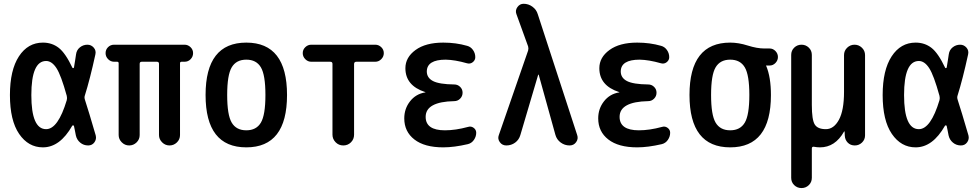

<svg xmlns="http://www.w3.org/2000/svg" viewBox="-20 -750 5040 990"><path d="M217.8 -435.5Q141.6 -435.5 141.6 -259.8Q141.6 -84 217.8 -84Q279.3 -84 324.2 -233.4Q327.1 -244.1 324.2 -255.9Q294.9 -362.3 271 -398.9Q247.1 -435.5 217.8 -435.5ZM201.2 9.8Q126 9.8 78.6 -59.6Q31.2 -128.9 31.2 -259.8Q31.2 -388.7 77.6 -459.5Q124 -530.3 201.2 -530.3Q248 -530.3 282.7 -503.4Q317.4 -476.6 353.5 -400.4Q357.4 -396.5 361.3 -401.4Q363.3 -413.1 367.2 -437.5Q371.1 -461.9 372.1 -469.7Q375 -492.2 392.1 -505.9Q409.2 -519.5 430.7 -519.5Q450.2 -519.5 463.4 -504.4Q476.6 -489.3 471.7 -468.8Q444.3 -342.8 417 -255.9Q414.1 -247.1 418 -235.4Q437.5 -175.8 473.6 -51.8Q478.5 -32.2 466.8 -16.1Q455.1 0 434.6 0Q411.1 0 393.6 -14.6Q376 -29.3 371.1 -51.8Q369.1 -61.5 365.7 -79.6Q362.3 -97.7 361.3 -100.6Q360.4 -103.5 356.9 -103.5Q353.5 -103.5 352.5 -101.6Q289.1 9.8 201.2 9.8Z M568.4 -431.6Q550.8 -431.6 537.6 -444.8Q524.4 -458 524.4 -476.1Q524.4 -494.1 537.1 -506.8Q549.8 -519.5 568.4 -519.5H931.6Q949.2 -519.5 962.4 -506.8Q975.6 -494.1 975.6 -476.1Q975.6 -458 962.9 -444.8Q950.2 -431.6 931.6 -431.6H916Q908.2 -431.6 908.2 -423.8V-53.7Q908.2 -31.2 892.1 -15.6Q876 0 854 0Q832 0 815.9 -16.1Q799.8 -32.2 799.8 -53.7V-420.9Q799.8 -431.6 789.1 -431.6H710.9Q700.2 -431.6 700.2 -420.9V-53.7Q700.2 -31.2 684.1 -15.6Q668 0 646 0Q624 0 607.9 -16.1Q591.8 -32.2 591.8 -53.7V-423.8Q591.8 -431.6 584 -431.6Z M1325.2 -402.8Q1301.8 -442.4 1250 -442.4Q1198.2 -442.4 1174.8 -402.8Q1151.4 -363.3 1151.4 -260.3Q1151.4 -157.2 1174.8 -117.7Q1198.2 -78.1 1250 -78.1Q1301.8 -78.1 1325.2 -117.7Q1348.6 -157.2 1348.6 -260.3Q1348.6 -363.3 1325.2 -402.8ZM1460 -260.3Q1460 9.8 1250 9.8Q1040 9.8 1040 -260.3Q1040 -530.3 1250 -530.3Q1460 -530.3 1460 -260.3Z M1585 -431.6Q1567.4 -431.6 1554.2 -444.8Q1541 -458 1541 -476.1Q1541 -494.1 1554.2 -506.8Q1567.4 -519.5 1585 -519.5H1915Q1932.6 -519.5 1945.8 -506.8Q1959 -494.1 1959 -476.1Q1959 -458 1945.8 -444.8Q1932.6 -431.6 1915 -431.6H1817.4Q1806.6 -431.6 1805.7 -420.9V-55.7Q1805.7 -32.2 1789.6 -16.1Q1773.4 0 1750 0Q1726.6 0 1710.4 -16.6Q1694.3 -33.2 1694.3 -55.7V-420.9Q1694.3 -431.6 1682.6 -431.6Z M2171.9 -273.4Q2173.8 -273.4 2173.8 -274.4Q2173.8 -275.4 2171.9 -275.4Q2070.3 -308.6 2070.3 -398.4Q2070.3 -454.1 2122.6 -492.2Q2174.8 -530.3 2265.6 -530.3Q2331.1 -530.3 2388.7 -513.7Q2407.2 -508.8 2418.9 -492.2Q2430.7 -475.6 2430.7 -455.1Q2430.7 -439.5 2417.5 -429.2Q2404.3 -418.9 2387.7 -423.8Q2326.2 -441.4 2278.3 -442.4Q2181.6 -442.4 2180.7 -381.8Q2180.7 -348.6 2212.9 -332Q2245.1 -315.4 2322.3 -314.5Q2339.8 -314.5 2352.5 -302.2Q2365.2 -290 2365.2 -272Q2365.2 -253.9 2352.5 -241.2Q2339.8 -228.5 2322.3 -228.5Q2174.8 -225.6 2174.8 -147.5Q2174.8 -78.1 2274.4 -78.1Q2329.1 -78.1 2393.6 -95.7Q2409.2 -100.6 2422.4 -90.8Q2435.5 -81.1 2435.5 -65.4Q2435.5 -45.9 2423.8 -28.8Q2412.1 -11.7 2392.6 -6.8Q2321.3 9.8 2265.6 9.8Q2168.9 9.8 2116.7 -30.8Q2064.5 -71.3 2064.5 -139.6Q2064.5 -189.5 2094.2 -227.5Q2124 -265.6 2171.9 -273.4Z M2590.8 0Q2569.3 0 2557.1 -17.1Q2544.9 -34.2 2551.8 -52.7L2703.1 -489.3Q2706.1 -500 2703.1 -510.7L2642.6 -677.7Q2635.7 -696.3 2647.9 -713.4Q2660.2 -730.5 2679.7 -730.5Q2705.1 -730.5 2725.6 -715.3Q2746.1 -700.2 2752.9 -676.8L2956.1 -53.7Q2962.9 -34.2 2950.7 -17.1Q2938.5 0 2917 0Q2891.6 0 2871.1 -15.1Q2850.6 -30.3 2843.8 -54.7L2757.8 -364.3Q2757.8 -365.2 2755.9 -365.2Q2754.9 -365.2 2754.9 -364.3L2663.1 -53.7Q2656.2 -29.3 2636.2 -14.6Q2616.2 0 2590.8 0Z M3171.9 -273.4Q3173.8 -273.4 3173.8 -274.4Q3173.8 -275.4 3171.9 -275.4Q3070.3 -308.6 3070.3 -398.4Q3070.3 -454.1 3122.6 -492.2Q3174.8 -530.3 3265.6 -530.3Q3331.1 -530.3 3388.7 -513.7Q3407.2 -508.8 3418.9 -492.2Q3430.7 -475.6 3430.7 -455.1Q3430.7 -439.5 3417.5 -429.2Q3404.3 -418.9 3387.7 -423.8Q3326.2 -441.4 3278.3 -442.4Q3181.6 -442.4 3180.7 -381.8Q3180.7 -348.6 3212.9 -332Q3245.1 -315.4 3322.3 -314.5Q3339.8 -314.5 3352.5 -302.2Q3365.2 -290 3365.2 -272Q3365.2 -253.9 3352.5 -241.2Q3339.8 -228.5 3322.3 -228.5Q3174.8 -225.6 3174.8 -147.5Q3174.8 -78.1 3274.4 -78.1Q3329.1 -78.1 3393.6 -95.7Q3409.2 -100.6 3422.4 -90.8Q3435.5 -81.1 3435.5 -65.4Q3435.5 -45.9 3423.8 -28.8Q3412.1 -11.7 3392.6 -6.8Q3321.3 9.8 3265.6 9.8Q3168.9 9.8 3116.7 -30.8Q3064.5 -71.3 3064.5 -139.6Q3064.5 -189.5 3094.2 -227.5Q3124 -265.6 3171.9 -273.4Z M3820.3 -402.8Q3796.9 -442.4 3745.1 -442.4Q3693.4 -442.4 3669.9 -402.8Q3646.5 -363.3 3646.5 -260.3Q3646.5 -157.2 3669.9 -117.7Q3693.4 -78.1 3745.1 -78.1Q3796.9 -78.1 3820.3 -117.7Q3843.8 -157.2 3843.8 -260.3Q3843.8 -363.3 3820.3 -402.8ZM3745.1 -530.3Q3788.1 -530.3 3835.9 -515.1Q3883.8 -500 3920.9 -500H3948.2Q3965.8 -500 3978.5 -486.8Q3991.2 -473.6 3991.2 -456.1Q3991.2 -438.5 3978.5 -425.3Q3965.8 -412.1 3948.2 -412.1H3930.7H3929.7V-411.1L3930.7 -410.2Q3955.1 -352.5 3955.1 -259.8Q3955.1 9.8 3745.1 9.8Q3535.2 9.8 3535.2 -260.3Q3535.2 -530.3 3745.1 -530.3Z M4059.6 167V-466.8Q4059.6 -489.3 4075.2 -504.4Q4090.8 -519.5 4112.8 -519.5Q4134.8 -519.5 4150.4 -504.4Q4166 -489.3 4166 -466.8V-209Q4166 -131.8 4181.2 -107.9Q4196.3 -84 4238.3 -84Q4279.3 -84 4305.7 -132.3Q4332 -180.7 4332 -276.4V-465.8Q4332 -488.3 4348.1 -503.9Q4364.3 -519.5 4386.2 -519.5Q4408.2 -519.5 4424.3 -503.9Q4440.4 -488.3 4440.4 -465.8V-51.8Q4440.4 -30.3 4424.8 -15.1Q4409.2 0 4387.7 0Q4365.2 0 4351.1 -14.6Q4336.9 -29.3 4335.9 -50.8L4335 -72.3H4334Q4332 -72.3 4332 -71.3Q4286.1 9.8 4208 9.8Q4192.4 9.8 4177.7 6.8Q4166 4.9 4166 15.6V167Q4166 189.5 4150.4 204.6Q4134.8 219.7 4112.8 219.7Q4090.8 219.7 4075.2 204.6Q4059.6 189.5 4059.6 167Z M4717.8 -435.5Q4641.6 -435.5 4641.6 -259.8Q4641.6 -84 4717.8 -84Q4779.3 -84 4824.2 -233.4Q4827.1 -244.1 4824.2 -255.9Q4794.9 -362.3 4771 -398.9Q4747.1 -435.5 4717.8 -435.5ZM4701.2 9.8Q4626 9.8 4578.6 -59.6Q4531.2 -128.9 4531.2 -259.8Q4531.2 -388.7 4577.6 -459.5Q4624 -530.3 4701.2 -530.3Q4748 -530.3 4782.7 -503.4Q4817.4 -476.6 4853.5 -400.4Q4857.4 -396.5 4861.3 -401.4Q4863.3 -413.1 4867.2 -437.5Q4871.1 -461.9 4872.1 -469.7Q4875 -492.2 4892.1 -505.9Q4909.2 -519.5 4930.7 -519.5Q4950.2 -519.5 4963.4 -504.4Q4976.6 -489.3 4971.7 -468.8Q4944.3 -342.8 4917 -255.9Q4914.1 -247.1 4918 -235.4Q4937.5 -175.8 4973.6 -51.8Q4978.5 -32.2 4966.8 -16.1Q4955.1 0 4934.6 0Q4911.1 0 4893.6 -14.6Q4876 -29.3 4871.1 -51.8Q4869.1 -61.5 4865.7 -79.6Q4862.3 -97.7 4861.3 -100.6Q4860.4 -103.5 4856.9 -103.5Q4853.5 -103.5 4852.5 -101.6Q4789.1 9.8 4701.2 9.8Z"/></svg>

Font: Rounded-X Mgen+ 2m medium
Style: Regular
Weight: 500
Designer: [Source Han Sans]
Ryoko NISHIZUKA  (kana & ideographs); Paul D. Hunt (Latin, Greek & Cyrillic); Wenlong ZHANG  (bopomofo
Version: Version 1.059.20150602